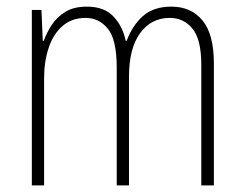

<svg xmlns="http://www.w3.org/2000/svg" viewBox="-20 -559 737 579"><path d="M497 -539Q556 -539 590.5 -497.5Q625 -456 625 -367V0H587V-364Q587 -440 560.5 -472.5Q534 -505 492 -505Q436 -505 402.5 -459Q369 -413 369 -328V0H332V-355Q332 -439 305.5 -472Q279 -505 238 -505Q197 -505 169 -481Q141 -457 127 -415.5Q113 -374 113 -323V0H76V-529H105L109 -436H112Q121 -461 136.5 -484.5Q152 -508 177.5 -523.5Q203 -539 242 -539Q294 -539 322 -509.5Q350 -480 359 -436H362Q379 -482 411 -510.5Q443 -539 497 -539Z"/></svg>

Font: Noto Sans Khmer UI Condensed ExtraLight
Style: Regular
Weight: 200
Width: 3
Designer: Danh Hong and the Monotype Design Team
Foundry: Monotype Imaging Inc.
Version: Version 2.002; ttfautohint (v1.8.4.7-5d5b)